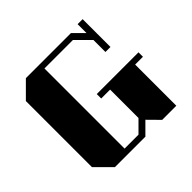

<svg xmlns="http://www.w3.org/2000/svg" viewBox="-192 -1015 1220 1220"><g transform="rotate(-45 417.5 -405.0)"><path d="M80 -697 183 -800H588L658 -730V-810H703V-560H658V-668L566 -760H310V-40H435L510 -115V-370H430V-410H805V-370H735V0H608L533 -76L457 0H183L80 -103Z"/></g></svg>

Font: Kumar One
Style: Regular
Weight: 400
Designer: Parimal Parmar
Foundry: Indian Type Foundry
Version: Version 1.001;PS 1.001;hotconv 1.0.88;makeotf.lib2.5.647800